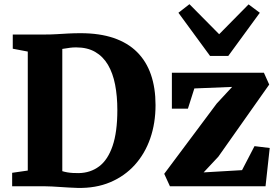

<svg xmlns="http://www.w3.org/2000/svg" viewBox="-20 -912 1360 940"><path d="M359.5 8Q340 7.5 318.2 6.2Q296.5 5 275 3.5Q253.5 2 234.2 1Q215 0 200.5 0H39.5V-66L116 -77V-659.5L42.5 -673.5V-743H199Q231.5 -743 259.5 -744.8Q287.5 -746.5 315.2 -748Q343 -749.5 374.5 -749.5Q467.5 -749.5 536.5 -726Q605.5 -702.5 651 -657.2Q696.5 -612 719 -546.5Q741.5 -481 741.5 -397.5Q741.5 -309 715.5 -234.2Q689.5 -159.5 639.8 -104.5Q590 -49.5 519.5 -19.8Q449 10 359.5 8ZM365.5 -64.5Q423 -65.5 465.5 -97.5Q508 -129.5 531.2 -197.5Q554.5 -265.5 554.5 -373Q554.5 -441.5 543.5 -497.8Q532.5 -554 508.5 -594.8Q484.5 -635.5 446 -657.8Q407.5 -680 353 -680Q336 -680 323 -678.2Q310 -676.5 300.5 -674.8Q291 -673 285 -672.5V-74Q296.5 -70.5 309.5 -68.2Q322.5 -66 336.5 -65.2Q350.5 -64.5 365.5 -64.5ZM1116.5 -486.5 931.5 -479 900 -380H821.5V-556H1272L1298 -498L1049 -145L977 -68L1165 -79L1226 -196.5L1300.5 -187.5L1280 0H812L784 -61L1041 -405ZM1008.5 -638 853.5 -849.5 907.5 -891.5 1053 -744.5 1197 -890.5 1252 -849.5 1097.5 -638Z"/></svg>

Font: Merriweather Light 18pt Black
Style: Regular
Weight: 900
Version: Version 2.100